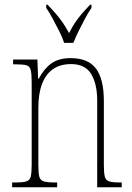

<svg xmlns="http://www.w3.org/2000/svg" viewBox="-20 -786 556 806"><path d="M31 0V-20H43Q76 -20 90.5 -24.5Q105 -29 109 -44.5Q113 -60 113 -95V-441Q113 -476 109 -492Q105 -508 91 -512Q77 -516 46 -516H35V-536H137L140 -456H143Q165 -498 196 -520Q227 -542 276 -542Q350 -542 383 -498Q416 -454 416 -361V-95Q416 -60 420 -44.5Q424 -29 438.5 -24.5Q453 -20 484 -20H491V0H388V-364Q388 -433 363 -475Q338 -517 278 -517Q234 -517 203.5 -496.5Q173 -476 157 -435Q141 -394 141 -333V-95Q141 -60 145 -44.5Q149 -29 164 -24.5Q179 -20 211 -20H220V0ZM249 -606Q242 -629 228.5 -655.5Q215 -682 201 -708Q187 -734 174 -753V-766H180Q200 -745 215.5 -727Q231 -709 244 -690Q257 -671 270 -647Q282 -671 294.5 -690Q307 -709 322.5 -727Q338 -745 358 -766H364V-753Q351 -734 337 -708Q323 -682 310 -655.5Q297 -629 288 -606Z"/></svg>

Font: Noto Serif Khmer Condensed Thin
Style: Regular
Weight: 250
Width: 3
Designer: Danh Hong and the Monotype Design Team
Foundry: Monotype Imaging Inc.
Version: Version 2.004